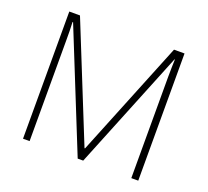

<svg xmlns="http://www.w3.org/2000/svg" viewBox="-122 -864 1095 1013"><g transform="rotate(20 425.5 -357.0)"><path d="M409 0H440L710 -667H712C711 -632 710 -599 710 -569V0H749V-714H690L427 -64H424L162 -714H102V0H139V-563C139 -602 139 -634 137 -668H140Z"/></g></svg>

Font: Noto Sans Thai Looped ExtraLight
Style: Regular
Weight: 200
Designer: Sasikarn Vongin, Ben Mitchell
Foundry: The Fontpad Ltd
Version: Version 1.001